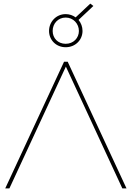

<svg xmlns="http://www.w3.org/2000/svg" viewBox="-20 -1041 728 1061"><path d="M343 -799C300 -799 271 -830 271 -870C271 -911 301 -944 343 -944C385 -944 416 -910 416 -870C416 -831 386 -799 343 -799ZM656 0H679L354 -700H334L9 0H32L344 -673ZM479 -1021 398 -945C383 -956 364 -963 343 -963C290 -963 251 -920 251 -870C251 -821 289 -780 343 -780C397 -780 436 -821 436 -870C436 -893 428 -914 414 -931L496 -1008Z"/></svg>

Font: Montserrat-Alt1 Thin
Style: Regular
Weight: 100
Designer: Differentunic
Foundry: Differentunic
Version: Version 7.222